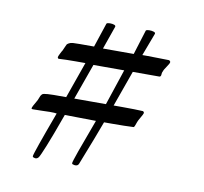

<svg xmlns="http://www.w3.org/2000/svg" viewBox="-49 -591 460 432"><g transform="rotate(10 181.0 -375.0)"><path d="M105.5 -318.4Q86.9 -266.6 77.1 -242.7Q67.4 -218.8 64.5 -214.8Q61.5 -210.9 57.6 -210.9Q54.7 -210.9 53.7 -211.9Q50.8 -211.9 50.8 -214.8Q50.8 -220.7 86.9 -318.4Q83 -319.3 71.3 -319.3Q67.4 -319.3 54.2 -318.8Q41 -318.4 32.2 -318.4Q29.3 -318.4 29.3 -320.3Q29.3 -323.2 38.1 -337.9Q40 -340.8 41.5 -345.2Q43 -349.6 43.9 -351.1Q44.9 -352.5 46.4 -354.5Q47.9 -356.4 51.3 -356.9Q54.7 -357.4 59.6 -357.9Q64.5 -358.4 73.2 -358.4H101.6L130.9 -441.4H108.4Q85.9 -441.4 69.3 -440.4Q67.4 -442.4 67.4 -443.8Q67.4 -445.3 70.8 -452.1Q74.2 -459 75.2 -460Q77.1 -463.9 79.1 -468.8Q81.1 -473.6 82 -475.1Q83 -476.6 86.4 -478.5Q89.8 -480.5 95.2 -481Q100.6 -481.4 111.3 -481.4H143.6L162.1 -537.1Q164.1 -539.1 169.9 -539.1Q175.8 -539.1 179.7 -537.6Q183.6 -536.1 182.6 -533.2L164.1 -480.5H234.4L252 -537.1Q253.9 -539.1 259.8 -539.1Q265.6 -539.1 270 -537.6Q274.4 -536.1 273.4 -533.2L253.9 -481.4H265.6Q272.5 -481.4 289.6 -481Q306.6 -480.5 315.4 -480.5Q318.4 -478.5 318.4 -476.6Q318.4 -473.6 312.5 -465.3Q306.6 -457 305.7 -453.1Q304.7 -452.1 304.2 -449.2Q303.7 -446.3 303.7 -444.8Q303.7 -443.4 302.7 -441.9Q301.8 -440.4 299.8 -440.4H239.3L210 -358.4H228.5Q260.7 -358.4 277.3 -357.4Q280.3 -355.5 279.8 -353Q279.3 -350.6 274.4 -342.3Q269.5 -334 268.6 -331.1Q264.6 -318.4 262.7 -318.4Q244.1 -317.4 211.9 -317.4H195.3Q183.6 -285.2 156.2 -215.8Q154.3 -210.9 148.4 -210.9Q144.5 -210.9 143.6 -211.9Q140.6 -211.9 140.6 -214.8Q140.6 -220.7 176.8 -317.4Q120.1 -318.4 105.5 -318.4ZM219.7 -440.4H149.4L120.1 -358.4H192.4Z"/></g></svg>

Font: Isabella
Style: Medium
Weight: 500
Designer: John Stracke
Version: Version 001.202